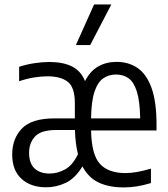

<svg xmlns="http://www.w3.org/2000/svg" viewBox="-20 -828 752 858"><path d="M186 9Q118 9 76.2 -28.8Q34.5 -66.5 34.5 -137.5Q34.5 -208.5 78 -253.8Q121.5 -299 224.5 -299H314.5V-367.5Q314.5 -437.5 283.2 -462.2Q252 -487 191.5 -487Q165 -487 132 -481.8Q99 -476.5 65.5 -465V-529.5Q97 -540 133 -545.5Q169 -551 200.5 -551Q262.5 -551 302.2 -530.8Q342 -510.5 360 -465.5Q382.5 -510 418.5 -530.8Q454.5 -551.5 501 -551.5Q555 -551.5 595 -524Q635 -496.5 657.2 -435Q679.5 -373.5 679.5 -270.5V-245H387Q389 -136.5 426.8 -95.5Q464.5 -54.5 540.5 -54.5Q588 -54.5 654.5 -74.5V-10Q620 0.5 590.8 5Q561.5 9.5 533 9.5Q466.5 9.5 420.5 -12.5Q374.5 -34.5 348.5 -84.5Q315.5 -30.5 273.5 -10.8Q231.5 9 186 9ZM498.5 -495Q466.5 -495 441.8 -478.2Q417 -461.5 402.5 -418.8Q388 -376 387 -299H606.5Q605 -377.5 591.2 -420Q577.5 -462.5 553.8 -478.8Q530 -495 498.5 -495ZM202 -52.5Q237 -52.5 270.8 -71Q304.5 -89.5 328.5 -139Q316.5 -185 315 -247H230Q164 -247 137 -218.5Q110 -190 110 -145Q110 -98 134.5 -75.2Q159 -52.5 202 -52.5ZM319 -626.5 400.5 -808H477.5L383 -626.5Z"/></svg>

Font: Encode Sans Condensed Condensed
Style: Regular
Weight: 400
Width: 3
Designer: Multiple Designers
Foundry: Impallari Type
Version: Version 3.000; ttfautohint (v1.8.3) -l 8 -r 50 -G 200 -x 14 